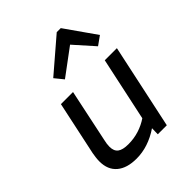

<svg xmlns="http://www.w3.org/2000/svg" viewBox="-215 -876 1009 1009"><g transform="rotate(-45 290.0 -371.5)"><path d="M208 12Q137 12 98 -21Q59 -54 59 -116Q59 -131 61 -145.5Q63 -160 65 -172L129 -472H219L157 -178Q154 -166 152.5 -154.5Q151 -143 151 -133Q151 -101 170 -86.5Q189 -72 231 -72Q273 -72 310.5 -84Q348 -96 379 -117L455 -472H545L444 0H377L378 -44Q295 12 208 12ZM236 -549 197 -597 381 -755H411L531 -584L482 -549L384 -659Z"/></g></svg>

Font: Sometype Mono Medium
Style: Italic
Weight: 500
Italic angle: -12°
Monospace: yes
Designer: Ryoichi Tsunekawa
Foundry: Dharma Type
Version: Version 1.000; ttfautohint (v1.8.3)